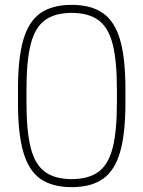

<svg xmlns="http://www.w3.org/2000/svg" viewBox="-20 -760 590 790"><path d="M275 10Q195 10 146.5 -24Q98 -58 76 -134Q54 -210 54 -335V-395Q54 -521 76 -596.5Q98 -672 146.5 -706Q195 -740 275 -740Q355 -740 403.5 -706Q452 -672 474 -596.5Q496 -521 496 -395V-335Q496 -210 474 -134Q452 -58 403.5 -24Q355 10 275 10ZM275 -23Q344 -23 385 -53Q426 -83 443.5 -151.5Q461 -220 461 -336V-394Q461 -510 443.5 -578.5Q426 -647 385 -677Q344 -707 275 -707Q206 -707 165 -677Q124 -647 106.5 -578.5Q89 -510 89 -394V-336Q89 -220 106.5 -151.5Q124 -83 165 -53Q206 -23 275 -23Z"/></svg>

Font: M PLUS Code Latin SemiExpanded ExtraLight
Style: Regular
Weight: 250
Width: 6
Designer: Coji Morishita
Foundry: UNDERFOREST DESIGN
Version: Version 1.002; ttfautohint (v1.8.3)